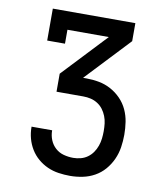

<svg xmlns="http://www.w3.org/2000/svg" viewBox="-83 -590 766 882"><g transform="rotate(10 300.0 -148.5)"><path d="M303 223Q276 223 249 219Q222 215 197.5 204Q173 193 152.5 175.5Q132 158 118 135Q104 112 97 86Q90 60 90 33V31H186V32Q186 55 194.5 76Q203 97 219.5 112Q236 127 258 133Q280 139 303 139Q320 139 337.5 134.5Q355 130 369.5 119.5Q384 109 394 94.5Q404 80 410 63Q416 46 418 28.5Q420 11 420 -6Q420 -24 418 -41.5Q416 -59 409.5 -75.5Q403 -92 392.5 -106Q382 -120 367 -129.5Q352 -139 335 -143Q318 -147 300 -147H175V-231L368 -436H175V-371H92V-520H477V-436L284 -231H300Q330 -231 359 -225.5Q388 -220 414 -206Q440 -192 461 -170.5Q482 -149 494.5 -122Q507 -95 511.5 -65.5Q516 -36 516 -6Q516 23 511.5 52.5Q507 82 494.5 109.5Q482 137 462.5 159.5Q443 182 417 196.5Q391 211 361.5 217Q332 223 303 223Z"/></g></svg>

Font: Iosevka HT Medium Extended
Style: Regular
Weight: 500
Width: 7
Monospace: yes
Designer: Belleve Invis
Foundry: Belleve Invis
Version: Version 32.3.0; ttfautohint (v1.8.4)